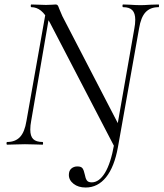

<svg xmlns="http://www.w3.org/2000/svg" viewBox="-20 -645 729 856"><path d="M120 -613Q117 -613 117 -619Q117 -625 120 -625L154 -624Q165 -623 185 -623Q201 -623 212 -624Q223 -625 228 -625Q234 -625 237 -621.5Q240 -618 244 -606Q252 -586 258 -573L513 -81L506 10Q506 12 503.5 13.5Q501 15 498 15Q492 15 491 11L203 -543Q182 -582 162.5 -597.5Q143 -613 120 -613ZM12 -12Q48 -12 69 -34Q90 -56 98 -106L186 -602L204 -600L119 -106Q115 -86 115 -67Q115 -38 128 -25Q141 -12 170 -12Q172 -12 172 -6Q172 0 170 0Q149 0 137 -1L91 -2L48 -1Q35 0 12 0Q9 0 9 -6Q9 -12 12 -12ZM493 -27 579 -518Q583 -538 583 -557Q583 -586 570 -599.5Q557 -613 529 -613Q526 -613 526 -619Q526 -625 529 -625L559 -624Q587 -622 607 -622Q623 -622 651 -624L687 -625Q689 -625 689 -619Q689 -613 687 -613Q650 -613 629 -590.5Q608 -568 600 -518L506 10ZM287 135Q287 116 298 106.5Q309 97 325 97Q342 97 348 105.5Q354 114 358 133Q361 150 367 159Q373 168 389 168Q422 168 448 125.5Q474 83 489 -2L506 10Q490 99 453 145Q416 191 362 191Q329 191 308 174.5Q287 158 287 135Z"/></svg>

Font: Cormorant Infant
Style: Italic
Weight: 400
Italic angle: -10°
Designer: Christian Thalmann (Catharsis Fonts)
Foundry: Catharsis Fonts
Version: Version 4.000